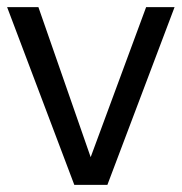

<svg xmlns="http://www.w3.org/2000/svg" viewBox="-22 -520 511 540"><path d="M233 -78 389 -500H469L280 0H187L-2 -500H86Z"/></svg>

Font: CBA Beacon Sans
Style: Regular
Weight: 400
Designer: Wei Huang
Foundry: Wei Huang
Version: Version 1.002